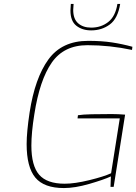

<svg xmlns="http://www.w3.org/2000/svg" viewBox="-20 -947 691 973"><path d="M115 -217Q115 -277 130 -377Q157 -552 225.5 -646Q294 -740 427 -740Q495 -740 547.5 -732Q600 -724 651 -710L649 -694Q536 -718 423 -718Q304 -718 242.5 -630Q181 -542 154 -368Q139 -275 139 -209Q139 -107 178.5 -61.5Q218 -16 308 -16Q359 -16 432.5 -34Q506 -52 543 -69L587 -347H373L375 -363Q399 -367 444.5 -368Q490 -369 546 -369Q578 -369 614 -366L556 0H540L542 -53Q505 -36 432.5 -15Q360 6 304 6Q203 6 159 -47Q115 -100 115 -217ZM337 -894Q337 -903 339 -927H353Q351 -905 351 -897Q351 -851 376 -829Q401 -807 442 -807Q492 -807 528.5 -835.5Q565 -864 575 -927H589Q577 -853 536.5 -823Q496 -793 442 -793Q397 -793 367 -816.5Q337 -840 337 -894Z"/></svg>

Font: Exo Thin
Style: Italic
Weight: 250
Italic angle: -9°
Designer: Natanael Gama
Foundry: Natanael Gama
Version: Version 1.500; ttfautohint (v1.6)